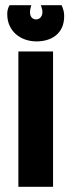

<svg xmlns="http://www.w3.org/2000/svg" viewBox="-20 -722 276 742"><path d="M185 -523H51V0H185ZM218 -702H138C141 -692 144 -685 144 -675C144 -661 135 -647 120 -647C104 -647 96 -659 96 -674C96 -683 98 -693 101 -702C94 -702 17 -702 17 -702C10 -690 8 -680 8 -667C8 -601 60 -562 121 -562C180 -562 228 -593 228 -659C228 -676 225 -686 218 -702Z"/></svg>

Font: Righteous
Style: Regular
Weight: 400
Designer: Astigmatic (AOETI)
Foundry: Astigmatic (AOETI)
Version: Version 1.000